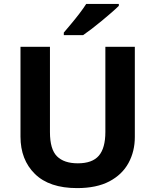

<svg xmlns="http://www.w3.org/2000/svg" viewBox="-20 -954 796 984"><path d="M671 -252Q671 -178 638.5 -118.5Q606 -59 540.5 -24.5Q475 10 375 10Q233 10 159 -62.5Q85 -135 85 -254V-714H236V-277Q236 -189 272 -153Q308 -117 379 -117Q453 -117 486.5 -156Q520 -195 520 -278V-714H671ZM589 -924Q575 -910 552 -890Q529 -870 502.5 -848Q476 -826 450.5 -806.5Q425 -787 406 -774H307V-787Q323 -806 344.5 -831.5Q366 -857 387 -884.5Q408 -912 422 -934H589Z"/></svg>

Font: Noto Sans Bengali
Style: Bold
Weight: 700
Designer: Jelle Bosma - Monotype Design Team
Foundry: Monotype Imaging Inc.
Version: Version 2.003; ttfautohint (v1.8.4.7-5d5b)